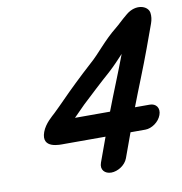

<svg xmlns="http://www.w3.org/2000/svg" viewBox="-77 -701 779 821"><g transform="rotate(-10 312.5 -291.0)"><path d="M228.4 -210.5C243.7 -226.2 260.5 -243.2 277.2 -259.7C315.4 -295.4 366.3 -343.1 405.2 -377C430.8 -400.4 450.4 -421.5 472.4 -445.1C445 -371.2 409.8 -287.8 380.5 -210.5ZM553.1 -210.5H488.8C517 -284.9 553.2 -371.5 581.4 -448.9L618.5 -550.8C624.3 -566.7 626.3 -582.4 624.1 -597C619.3 -628.2 568.5 -645.2 524.1 -608.6C496 -585.5 483.4 -571.6 468.2 -559.5C411.1 -514.2 374.6 -462.8 334.7 -428.6C306.3 -403.1 281.8 -379.9 254.1 -353.4C213.6 -314.8 180.3 -278.9 144.6 -244.9C134.5 -235.2 101.2 -209.2 88.3 -173.9C62.4 -102.7 147.2 -108.5 164 -108.5H343.1L304.5 -2.5C293.5 27.7 313.7 47 341 47C368.7 47 402.1 27.1 412.9 -2.5L451.5 -108.5H516C543 -108.5 575.3 -129.9 586 -159.5C596.8 -189.1 580.1 -210.5 553.1 -210.5Z"/></g></svg>

Font: Take Off
Style: Hosehead
Weight: 400
Foundry: Cannot Into Space Fonts
Version: Version 0.89